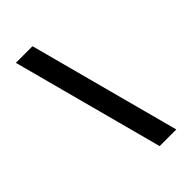

<svg xmlns="http://www.w3.org/2000/svg" viewBox="-222 -791 861 861"><g transform="rotate(-45 209.0 -360.0)"><path d="M165.5 -720H60L252 0H357.5Z"/></g></svg>

Font: Eudonet SemiBold
Style: Regular
Weight: 600
Designer: Mikhail Sharanda
Foundry: Mikhail Sharanda
Version: Version 4.503;Glyphs 3.1.2 (3151)